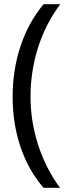

<svg xmlns="http://www.w3.org/2000/svg" viewBox="-20 -734 336 912"><path d="M40 -273.9Q40 -403.3 77.9 -516.1Q115.7 -628.9 187 -713.9H266.1Q195.8 -619.6 160.4 -506.8Q125 -394 125 -274.9Q125 -157.7 161.1 -45.9Q197.3 65.9 265.1 158.2H187Q115.2 75.2 77.6 -35.6Q40 -146.5 40 -273.9Z"/></svg>

Font: f0_31487 
Style: Regular
Weight: 400
Foundry: Ascender Corporation
Version: Version 1.10